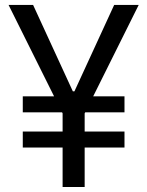

<svg xmlns="http://www.w3.org/2000/svg" viewBox="-20 -747 588 767"><path d="M112.2 -727.3H14.2L196 -362.2H71V-298.3H228L230.1 -294V-221.6H71V-157.7H230.1V0H318.2V-157.7H477.3V-221.6H318.2V-294L320.3 -298.3H477.3V-362.2H352.3L534.1 -727.3H436.1L277.3 -382.1H271Z"/></svg>

Font: Inter-Regular
Style: Regular
Weight: 500
Designer: Rasmus Andersson
Foundry: rsms
Version: ""